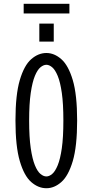

<svg xmlns="http://www.w3.org/2000/svg" viewBox="-20 -987 490 1018"><path d="M226 11Q183 11 145.5 -21.8Q108 -54.5 85 -132.8Q62 -211 62 -348Q62 -484.5 85 -562.5Q108 -640.5 145.5 -673.2Q183 -706 226 -706Q268 -706 305.2 -673.2Q342.5 -640.5 365.8 -562.5Q389 -484.5 389 -348Q389 -211 365.8 -132.8Q342.5 -54.5 305.2 -21.8Q268 11 226 11ZM226 -51.5Q241 -51.5 256.8 -64.8Q272.5 -78 286 -110.8Q299.5 -143.5 307.8 -201.2Q316 -259 316 -348Q316 -436.5 307.8 -494.2Q299.5 -552 286 -584.5Q272.5 -617 256.8 -630.2Q241 -643.5 226 -643.5Q210.5 -643.5 194.5 -630.2Q178.5 -617 165 -584.5Q151.5 -552 143 -494.2Q134.5 -436.5 134.5 -348Q134.5 -259 143 -201.2Q151.5 -143.5 165 -110.8Q178.5 -78 194.5 -64.8Q210.5 -51.5 226 -51.5ZM188.5 -862H265V-766.5H188.5ZM105.5 -915.5V-967H348V-915.5Z"/></svg>

Font: Trispace Condensed Light
Style: Regular
Weight: 300
Width: 3
Designer: Tyler Finck
Foundry: Etcetera Type Company
Version: Version 1.210; ttfautohint (v1.8.3)